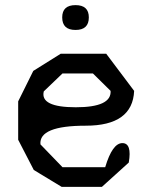

<svg xmlns="http://www.w3.org/2000/svg" viewBox="-20 -720 590 750"><path d="M458 -161Q496 -161 483 -85L378 10H221L112 -56L51 -174V-324L110 -443L217 -510H395L504 -365Q498 -229 315 -229Q131 -229 138 -156L224 -67H391Q419 -161 458 -161ZM224 -433 151 -363Q136 -301 276 -301Q416 -301 412 -365L343 -433ZM327 -652Q327 -603 275 -603Q223 -603 223 -652Q223 -700 275 -700Q327 -700 327 -652Z"/></svg>

Font: Syne Mono
Style: Regular
Weight: 400
Monospace: yes
Designer: Lucas Descroix
Foundry: Bonjour Monde
Version: Version 2.000; ttfautohint (v1.8.3)